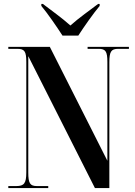

<svg xmlns="http://www.w3.org/2000/svg" viewBox="-20 -951 684 971"><path d="M296 -771H376C405 -816 452 -883 484 -921V-931H476C437 -901 378 -860 336 -822C294 -860 236 -901 197 -931H189V-921C221 -883 267 -816 296 -771ZM22 0H224V-10H167C132 -10 123 -24 123 -79V-667L460 0H533V-635C533 -690 542 -704 578 -704H632V-714H423V-704H479C514 -704 523 -691 523 -638V-138L232 -714H22V-704H68C104 -704 113 -691 113 -638V-79C113 -24 102 -10 62 -10H22Z"/></svg>

Font: Noto Serif Display ExtraCondensed
Style: Bold
Weight: 700
Width: 2
Designer: Monotype Design Team
Foundry: Monotype Imaging Inc.
Version: Version 2.009